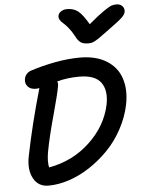

<svg xmlns="http://www.w3.org/2000/svg" viewBox="-64 -1006 822 1104"><g transform="rotate(-5 347.0 -454.0)"><path d="M649.9 -956.1Q671.4 -956.1 683.8 -943.1Q696.3 -930.2 693.8 -911.1Q692.4 -896.5 674.6 -878.7Q656.7 -860.8 594.2 -815.9Q579.1 -805.2 558.6 -790Q538.1 -774.9 530.3 -769.5Q522.5 -764.2 510.5 -757.6Q498.5 -751 489.7 -749Q481 -747.1 469.2 -747.1Q441.9 -747.1 426.3 -757.6Q410.6 -768.1 397 -795.9Q382.3 -823.7 364.5 -845.2Q346.7 -866.7 335.2 -876Q323.7 -885.3 317.1 -896.5Q310.5 -907.7 313 -920.9Q315.9 -935.5 330.8 -944.8Q345.7 -954.1 365.2 -954.1Q402.3 -954.1 428 -934.3Q453.6 -914.6 487.8 -856Q542 -902.3 575.9 -925.3Q609.9 -948.2 622.1 -952.1Q634.3 -956.1 649.9 -956.1ZM170.9 47.9Q111.8 47.9 84.5 -2.7Q57.1 -53.2 71.8 -128.9Q108.4 -312 167 -515.1Q155.3 -513.2 147.9 -513.2Q115.7 -513.2 100.1 -531.2Q84.5 -549.3 88.9 -575.2Q91.3 -590.3 102.8 -603.3Q114.3 -616.2 132.8 -621.1Q195.3 -641.6 270.8 -655.8Q346.2 -669.9 414.1 -669.9Q507.3 -669.9 568.1 -631.8Q628.9 -593.8 650.4 -528.3Q671.9 -462.9 655.8 -378.9Q641.1 -306.6 604.7 -239.3Q568.4 -171.9 518.3 -120.6Q468.3 -69.3 409.9 -31Q351.6 7.3 289.8 27.6Q228 47.9 170.9 47.9ZM185.1 -147.9Q174.8 -90.3 183.1 -56.2Q320.3 -80.1 419.4 -173.1Q518.6 -266.1 543.9 -388.2Q559.6 -468.8 525.4 -514.9Q491.2 -561 400.9 -561Q334 -561 272.9 -544.9Q277.8 -532.2 274.9 -518.1Q267.6 -473.1 234.4 -353.5Q201.2 -233.9 185.1 -147.9Z"/></g></svg>

Font: Shantell Sans Bouncy
Style: Italic
Weight: 500
Italic angle: -11.31°
Designer: Stephen Nixon, Anya Danilova, Shantell Martin
Foundry: Arrow Type
Version: Version 1.006;[9816181b4]